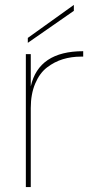

<svg xmlns="http://www.w3.org/2000/svg" viewBox="-20 -760 378 780"><path d="M105 -321V0H85V-540H105V-409Q137 -552 318 -552V-530H309Q270 -530 235.5 -519.5Q201 -509 171 -486Q141 -463 123 -420.5Q105 -378 105 -321ZM93 -606 280 -740V-716L93 -586Z"/></svg>

Font: Poppins Thin
Style: Regular
Weight: 250
Designer: Ninad Kale (Devanagari), Jonny Pinhorn (Latin)
Foundry: Indian Type Foundry
Version: Version 3.200;PS 1.000;hotconv 16.6.54;makeotf.lib2.5.65590